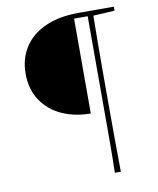

<svg xmlns="http://www.w3.org/2000/svg" viewBox="-89 -745 780 945"><g transform="rotate(-10 301.5 -273.0)"><path d="M342 -178Q264 -178 200 -206.5Q136 -235 98 -291Q60 -347 60 -426Q60 -501 96.5 -557.5Q133 -614 202 -645Q271 -676 368 -676H545V-656L438 -650Q437 -580 436.5 -508.5Q436 -437 436 -366V-180Q436 -102 436.5 -24.5Q437 53 438 130H408Q410 53 410 -24.5Q410 -102 410 -180V-652H342Z"/></g></svg>

Font: Source Serif 4 ExtraLight
Style: Regular
Weight: 200
Designer: Frank Grießhammer
Foundry: Adobe
Version: Version 4.005;hotconv 1.1.0;makeotfexe 2.6.0